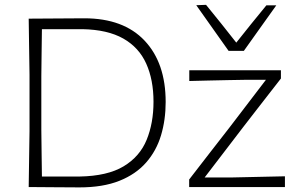

<svg xmlns="http://www.w3.org/2000/svg" viewBox="-20 -792 1265 813"><path d="M101.5 0Q102.5 -60 103.2 -115.8Q104 -171.5 105 -237V-475Q104 -541 103.2 -596.8Q102.5 -652.5 101.5 -713Q172 -713 225.5 -713.8Q279 -714.5 337 -714.5Q503 -714.5 592.2 -620Q681.5 -525.5 681.5 -360Q681.5 -284.5 661.8 -218.8Q642 -153 598.5 -103.5Q555 -54 485.2 -26.2Q415.5 1.5 316 1.5Q254.5 1.5 207 0.8Q159.5 0 101.5 0ZM157.5 -44.5H316.5Q435 -46.5 503.5 -87.8Q572 -129 601 -200Q630 -271 630 -361Q630 -454 599.2 -522.5Q568.5 -591 502 -628.8Q435.5 -666.5 329 -668.5H157.5Q156.5 -620 156.2 -572.5Q156 -525 155 -469.5V-242.5Q156 -187.5 156.2 -140.2Q156.5 -93 157.5 -44.5ZM781 0V-32Q826 -90.5 869.2 -146Q912.5 -201.5 950.5 -250.5L1106 -454H1015Q986 -453.5 946.2 -452.8Q906.5 -452 863.2 -451Q820 -450 781.5 -449V-494.5H1169.5V-459.5Q1148.5 -432.5 1121.2 -397.5Q1094 -362.5 1065 -325.2Q1036 -288 1009.5 -253.5L846.5 -40.5H959Q988 -41 1027.5 -42Q1067 -43 1108.8 -43.8Q1150.5 -44.5 1186.5 -45.5V0ZM948 -576.5Q914 -624 879.8 -672.8Q845.5 -721.5 811 -770L852.5 -771.5Q885.5 -731 917.5 -691.2Q949.5 -651.5 980.5 -611.5Q1011.5 -650.5 1043.2 -690Q1075 -729.5 1108 -769.5H1150Q1115 -720.5 1080.8 -672.5Q1046.5 -624.5 1012.5 -576.5Z"/></svg>

Font: Commissioner Loud ExtraLight
Style: Regular
Weight: 200
Designer: Kostas Bartsokas
Foundry: Kostas Bartsokas
Version: Version 1.000; ttfautohint (v1.8.3)